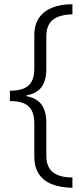

<svg xmlns="http://www.w3.org/2000/svg" viewBox="-20 -734 399 912"><path d="M324 158Q267 157 226.5 141Q186 125 164.5 92Q143 59 143 11V-148Q143 -186 130.5 -209.5Q118 -233 92.5 -243.5Q67 -254 27 -254V-303Q67 -303 92.5 -313.5Q118 -324 130.5 -347Q143 -370 143 -408V-568Q143 -616 165 -648.5Q187 -681 227.5 -697.5Q268 -714 324 -714V-666Q283 -665 255.5 -654Q228 -643 214 -620.5Q200 -598 200 -561V-404Q200 -353 178 -321.5Q156 -290 106 -281V-277Q156 -268 178 -236Q200 -204 200 -153V6Q200 42 214 64.5Q228 87 255.5 98Q283 109 324 109Z"/></svg>

Font: Noto Sans Cham Light
Style: Regular
Weight: 300
Version: Version 2.002